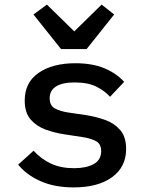

<svg xmlns="http://www.w3.org/2000/svg" viewBox="-20 -803 640 835"><path d="M300.5 12Q217.5 12 156.5 -15Q95.5 -42 59 -87L126 -147.5Q159.5 -111 202.2 -91.2Q245 -71.5 302 -71.5Q355 -71.5 387.5 -89.5Q420 -107.5 420 -145.5Q420 -177.5 397 -189.5Q374 -201.5 341 -206.5L259 -219Q218.5 -225 179 -239.2Q139.5 -253.5 113.5 -283Q87.5 -312.5 87.5 -365.5Q87.5 -444.5 148 -486.2Q208.5 -528 308 -528Q380.5 -528 433 -506.5Q485.5 -485 520 -447L458.5 -382Q438.5 -405.5 401.5 -425Q364.5 -444.5 304 -444.5Q251.5 -444.5 223.8 -427Q196 -409.5 196 -376Q196 -343.5 219.2 -331.2Q242.5 -319 275 -314L356.5 -302Q397.5 -295.5 437 -281.5Q476.5 -267.5 502.5 -237.8Q528.5 -208 528.5 -155Q528.5 -77 467.5 -32.5Q406.5 12 300.5 12ZM356.5 -589.5H245.5L125.5 -740L184 -783L303 -666.5L422 -783L476.5 -740Z"/></svg>

Font: Lilex Medium
Style: Regular
Weight: 500
Designer: Mike Abbink, Paul van der Laan, Pieter van Rosmalen, Mikhael Khrustik
Foundry: Mikhael Khrustik
Version: Version 1.100